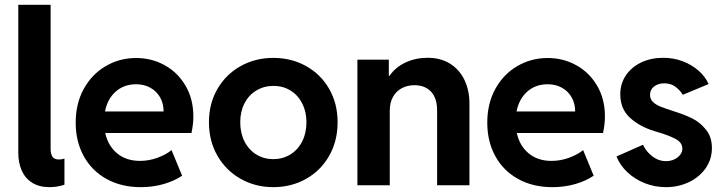

<svg xmlns="http://www.w3.org/2000/svg" viewBox="-20 -772 3014 800"><path d="M56.2 -135.3V-752H190.9V-151.4Q190.9 -130.9 198.5 -119.1Q206.1 -107.4 226.1 -107.4Q236.8 -107.4 248.5 -111.3V-2.4Q218.8 7.8 186 7.8Q143.6 7.8 114.3 -10.5Q85 -28.8 70.6 -61.3Q56.2 -93.8 56.2 -135.3Z M295.4 -260.7Q295.4 -340.8 329.3 -402.1Q363.3 -463.4 420.9 -496.8Q478.5 -530.3 547.4 -530.3Q612.3 -530.3 666.7 -500Q721.2 -469.7 753.4 -414.3Q785.6 -358.9 785.6 -287.1Q785.6 -270.5 783.9 -255.1Q782.2 -239.7 777.8 -217.8H418.5Q430.2 -164.1 468.3 -132.8Q506.3 -101.6 563 -101.6Q600.1 -101.6 635.3 -114.3Q670.4 -127 694.8 -146.5L738.8 -40Q707 -18.1 662.1 -5.1Q617.2 7.8 566.9 7.8Q485.4 7.8 423.8 -26.4Q362.3 -60.5 328.9 -121.6Q295.4 -182.6 295.4 -260.7ZM661.6 -307.6Q661.6 -340.8 647 -366.5Q632.3 -392.1 606.4 -406.5Q580.6 -420.9 547.4 -420.9Q496.6 -420.9 462.2 -390.4Q427.7 -359.9 417.5 -307.6Z M850.6 -262.7Q850.6 -340.3 886 -401.4Q921.4 -462.4 982.7 -496.6Q1043.9 -530.8 1118.7 -530.8Q1193.8 -530.8 1255.1 -496.8Q1316.4 -462.9 1351.6 -401.6Q1386.7 -340.3 1386.7 -262.7Q1386.7 -184.6 1351.6 -122.8Q1316.4 -61 1255.1 -26.6Q1193.8 7.8 1118.7 7.8Q1043.9 7.8 982.7 -26.9Q921.4 -61.5 886 -123Q850.6 -184.6 850.6 -262.7ZM1256.8 -262.7Q1256.8 -306.6 1239.3 -341.1Q1221.7 -375.5 1190.4 -394.8Q1159.2 -414.1 1119.1 -414.1Q1080.1 -414.1 1048.3 -395Q1016.6 -376 998.8 -341.6Q981 -307.1 981 -262.7Q981 -217.8 998.8 -182.6Q1016.6 -147.5 1048.1 -128.2Q1079.6 -108.9 1118.7 -108.9Q1157.7 -108.9 1189.5 -128.2Q1221.2 -147.5 1239 -182.6Q1256.8 -217.8 1256.8 -262.7Z M1469.2 -523.4H1600.1V-456.1H1603Q1627.9 -492.2 1669.9 -511.7Q1711.9 -531.2 1762.2 -531.2Q1816.9 -531.2 1856.2 -506.1Q1895.5 -481 1915.8 -437.7Q1936 -394.5 1936 -340.8V0H1801.3V-311.5Q1801.3 -362.8 1776.1 -389.9Q1751 -417 1706.5 -417Q1677.2 -417 1654.1 -404.5Q1630.9 -392.1 1617.4 -368.2Q1604 -344.2 1604 -310.5V0H1469.2Z M2010.3 -260.7Q2010.3 -340.8 2044.2 -402.1Q2078.1 -463.4 2135.7 -496.8Q2193.4 -530.3 2262.2 -530.3Q2327.1 -530.3 2381.6 -500Q2436 -469.7 2468.3 -414.3Q2500.5 -358.9 2500.5 -287.1Q2500.5 -270.5 2498.8 -255.1Q2497.1 -239.7 2492.7 -217.8H2133.3Q2145 -164.1 2183.1 -132.8Q2221.2 -101.6 2277.8 -101.6Q2314.9 -101.6 2350.1 -114.3Q2385.3 -127 2409.7 -146.5L2453.6 -40Q2421.9 -18.1 2377 -5.1Q2332 7.8 2281.7 7.8Q2200.2 7.8 2138.7 -26.4Q2077.1 -60.5 2043.7 -121.6Q2010.3 -182.6 2010.3 -260.7ZM2376.5 -307.6Q2376.5 -340.8 2361.8 -366.5Q2347.2 -392.1 2321.3 -406.5Q2295.4 -420.9 2262.2 -420.9Q2211.4 -420.9 2177 -390.4Q2142.6 -359.9 2132.3 -307.6Z M2548.8 -120.1 2659.2 -168.9Q2671.9 -140.6 2698 -120.6Q2724.1 -100.6 2754.9 -100.6Q2773.9 -100.6 2789.6 -107.9Q2805.2 -115.2 2814.2 -127.2Q2823.2 -139.2 2823.2 -152.3Q2823.2 -178.2 2794.4 -193.4Q2765.6 -208.5 2720.2 -221.7L2707 -225.6Q2645 -244.6 2604.7 -281.5Q2564.5 -318.4 2564.5 -378.9Q2564.5 -423.3 2587.9 -458Q2611.3 -492.7 2652.1 -512Q2692.9 -531.2 2743.2 -531.2Q2786.6 -531.2 2824.5 -516.8Q2862.3 -502.4 2890.4 -477.8Q2918.5 -453.1 2932.6 -421.9L2825.2 -377Q2813.5 -396 2794.4 -410.4Q2775.4 -424.8 2748 -424.8Q2722.2 -424.8 2705.3 -411.6Q2688.5 -398.4 2688.5 -377Q2688.5 -358.9 2700.7 -347.2Q2712.9 -335.4 2731.9 -327.9Q2751 -320.3 2793 -306.6Q2833.5 -293.9 2865.2 -278.1Q2897 -262.2 2921.6 -231.7Q2946.3 -201.2 2946.3 -155.3Q2946.3 -108.4 2920.4 -71.3Q2894.5 -34.2 2850.6 -13.2Q2806.6 7.8 2754.9 7.8Q2708 7.8 2666 -9Q2624 -25.9 2593.3 -55.2Q2562.5 -84.5 2548.8 -120.1Z"/></svg>

Font: Reddit Sans
Style: Bold
Weight: 700
Designer: Stephen Hutchings
Foundry: Reddit
Version: Version 1.013